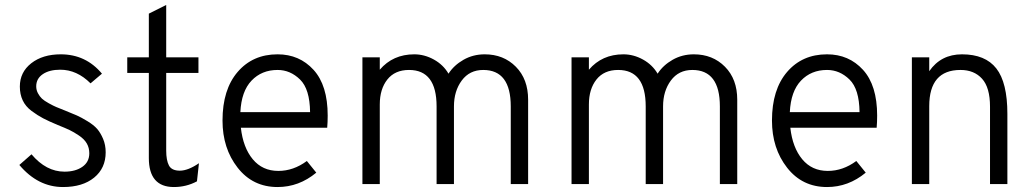

<svg xmlns="http://www.w3.org/2000/svg" viewBox="-20 -742 4166 774"><path d="M234 12Q133 12 58 -77L107 -120Q166 -50 240 -50Q284 -50 312 -69.5Q340 -89 340 -124Q340 -146 330 -163.5Q320 -181 298.5 -195.5Q277 -210 260 -218Q243 -226 213 -238Q177 -253 154 -265Q131 -277 107 -295Q83 -313 71.5 -337.5Q60 -362 60 -393Q60 -451 106 -487Q152 -523 225 -523Q326 -523 391 -445L345 -406Q290 -461 223 -461Q179 -461 152.5 -443Q126 -425 126 -394Q126 -379 133 -366Q140 -353 149 -344.5Q158 -336 177 -325.5Q196 -315 207 -310.5Q218 -306 243 -296Q273 -284 290 -276.5Q307 -269 332.5 -253.5Q358 -238 371.5 -222.5Q385 -207 395.5 -182.5Q406 -158 406 -128Q406 -64 359.5 -26Q313 12 234 12Z M681 12Q580 12 580 -105V-448H493V-511H580V-687L650 -722V-511H780V-448H650V-135Q650 -96 661 -75Q672 -54 705 -54Q738 -54 782 -84L774 -11Q731 12 681 12Z M1099 12Q999 12 938 -66Q877 -144 877 -256Q877 -381 938 -452Q999 -523 1099 -523Q1187 -523 1244 -460.5Q1301 -398 1301 -276Q1301 -249 1299 -227H951Q960 -147 999 -100Q1038 -53 1102 -53Q1163 -53 1217 -93L1255 -46Q1185 12 1099 12ZM949 -290H1230Q1229 -383 1189.5 -421.5Q1150 -460 1099 -460Q1035 -460 994 -417Q953 -374 949 -290Z M2039 0V-313Q2039 -460 1928 -460Q1873 -460 1841.5 -417.5Q1810 -375 1810 -313V0H1740V-313Q1740 -460 1629 -460Q1572 -460 1541.5 -421.5Q1511 -383 1511 -321V0H1441V-511H1511V-461Q1564 -523 1650 -523Q1691 -523 1729 -502Q1767 -481 1788 -445Q1810 -479 1848.5 -501Q1887 -523 1934 -523Q2010 -523 2059.5 -473Q2109 -423 2109 -340V0Z M2882 0V-313Q2882 -460 2771 -460Q2716 -460 2684.5 -417.5Q2653 -375 2653 -313V0H2583V-313Q2583 -460 2472 -460Q2415 -460 2384.5 -421.5Q2354 -383 2354 -321V0H2284V-511H2354V-461Q2407 -523 2493 -523Q2534 -523 2572 -502Q2610 -481 2631 -445Q2653 -479 2691.5 -501Q2730 -523 2777 -523Q2853 -523 2902.5 -473Q2952 -423 2952 -340V0Z M3314 12Q3214 12 3153 -66Q3092 -144 3092 -256Q3092 -381 3153 -452Q3214 -523 3314 -523Q3402 -523 3459 -460.5Q3516 -398 3516 -276Q3516 -249 3514 -227H3166Q3175 -147 3214 -100Q3253 -53 3317 -53Q3378 -53 3432 -93L3470 -46Q3400 12 3314 12ZM3164 -290H3445Q3444 -383 3404.5 -421.5Q3365 -460 3314 -460Q3250 -460 3209 -417Q3168 -374 3164 -290Z M3971 0V-312Q3971 -389 3939 -424.5Q3907 -460 3852 -460Q3726 -460 3726 -314V0H3656V-511H3726V-455Q3773 -523 3858 -523Q3952 -523 3996.5 -466Q4041 -409 4041 -283V0Z"/></svg>

Font: Overpass Light
Style: Regular
Weight: 300
Designer: Delve Withrington, Thomas Jockin
Foundry: Delve Fonts
Version: Version 3.000;DELV;Overpass